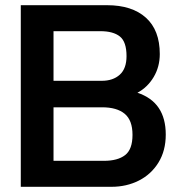

<svg xmlns="http://www.w3.org/2000/svg" viewBox="-20 -719 698 739"><path d="M60 -699H392Q488 -699 541.5 -651Q595 -603 595 -511Q595 -462 571.5 -422.5Q548 -383 509 -362Q618 -326 618 -201Q618 -139 590 -93.5Q562 -48 514.5 -24Q467 0 409 0H60ZM372 -408Q415 -408 441 -431.5Q467 -455 467 -503Q467 -558 441.5 -578.5Q416 -599 366 -599H186V-408ZM380 -100Q433 -100 461.5 -122Q490 -144 490 -200Q490 -256 460 -281Q430 -306 373 -306H186V-100Z"/></svg>

Font: Prompt Medium
Style: Regular
Weight: 500
Designer: Katatrad Team
Foundry: CadsonDemak
Version: Version 1.000